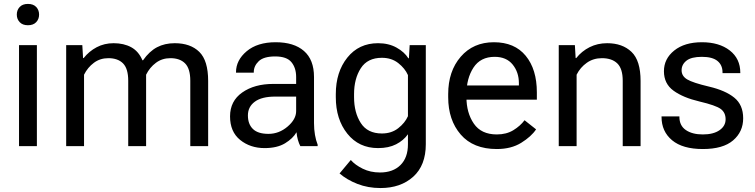

<svg xmlns="http://www.w3.org/2000/svg" viewBox="-20 -743 3837 976"><path d="M76.7 0V-513.7H167.5V0ZM65.4 -668.9Q65.4 -691.9 80.1 -707.5Q94.7 -723.1 122.1 -723.1Q149.4 -723.1 164.1 -707.5Q178.7 -691.9 178.7 -668.9Q178.7 -646 164.1 -630.4Q149.4 -614.7 122.1 -614.7Q94.7 -614.7 80.1 -630.4Q65.4 -646 65.4 -668.9Z M316.4 0V-513.7H398.4L402.3 -447.8H405.3Q432.6 -482.4 471.4 -502.9Q510.3 -523.4 557.6 -523.4Q609.4 -523.4 647 -502.9Q684.6 -482.4 704.1 -436.5H707Q739.3 -482.4 778.3 -502.9Q817.4 -523.4 868.2 -523.4Q948.2 -523.4 993.2 -479.2Q1038.1 -435.1 1038.1 -331.5V0H947.3V-332.5Q947.3 -394 920.9 -420.7Q894.5 -447.3 846.2 -447.3Q804.2 -447.3 772.7 -423.8Q741.2 -400.4 722.7 -363.3V0H631.8V-332.5Q631.8 -394 605.5 -420.7Q579.1 -447.3 530.8 -447.3Q488.8 -447.3 457.3 -423.8Q425.8 -400.4 407.2 -363.3V0Z M1149.4 -151.4Q1149.4 -229.5 1211.4 -272.9Q1273.4 -316.4 1369.1 -316.4H1485.4V-351.6Q1485.4 -397.9 1461.4 -427Q1437.5 -456.1 1378.9 -456.1Q1320.3 -456.1 1295.2 -431.9Q1270 -407.7 1270 -376V-373.5H1179.7V-376Q1179.7 -437 1234.1 -482.7Q1288.6 -528.3 1381.3 -528.3Q1474.1 -528.3 1525.1 -483.9Q1576.2 -439.5 1576.2 -351.6V-117.2Q1576.2 -85.4 1581.1 -57.4Q1585.9 -29.3 1594.7 -7.8V0H1506.8Q1500 -12.2 1494.4 -31.7Q1488.8 -51.3 1487.3 -70.8Q1469.2 -39.1 1429 -14.6Q1388.7 9.8 1325.2 9.8Q1252 9.8 1200.7 -31.7Q1149.4 -73.2 1149.4 -151.4ZM1240.2 -156.2Q1240.2 -112.3 1265.6 -87.4Q1291 -62.5 1344.7 -62.5Q1398.4 -62.5 1441.9 -99.6Q1485.4 -136.7 1485.4 -178.2V-252H1378.9Q1310.5 -252 1275.4 -226.1Q1240.2 -200.2 1240.2 -156.2Z M1706.1 138.7 1763.2 70.3Q1784.7 95.2 1823.7 114.5Q1862.8 133.8 1911.6 133.8Q1977.5 133.8 2015.6 96.2Q2053.7 58.6 2053.7 -9.8V-60.5Q2031.2 -28.8 1993.4 -9.5Q1955.6 9.8 1901.9 9.8Q1804.2 9.8 1745.6 -63.5Q1687 -136.7 1687 -249V-264.6Q1687 -377 1745.6 -450.2Q1804.2 -523.4 1901.9 -523.4Q1955.6 -523.4 1995.8 -501Q2036.1 -478.5 2055.7 -446.8H2058.6L2062.5 -513.7H2144.5V-9.8Q2144.5 97.7 2080.6 155.3Q2016.6 212.9 1914.1 212.9Q1850.6 212.9 1796.9 191.9Q1743.2 170.9 1706.1 138.7ZM1779.8 -249Q1779.8 -170.9 1814 -117.7Q1848.1 -64.5 1921.4 -64.5Q1970.2 -64.5 2004.4 -91.3Q2038.6 -118.2 2053.7 -152.3V-361.3Q2038.6 -395.5 2004.4 -422.4Q1970.2 -449.2 1921.4 -449.2Q1848.1 -449.2 1814 -396Q1779.8 -342.8 1779.8 -264.6Z M2258.3 -249V-264.6Q2258.3 -380.9 2322 -454.6Q2385.7 -528.3 2490.7 -528.3Q2595.7 -528.3 2652.3 -459.5Q2709 -390.6 2709 -273.4V-236.3H2314V-308.6H2617.7V-320.3Q2617.7 -376 2585.9 -415Q2554.2 -454.1 2494.6 -454.1Q2422.4 -454.1 2386.7 -399.2Q2351.1 -344.2 2351.1 -264.6V-249Q2351.1 -169.4 2388.7 -114.5Q2426.3 -59.6 2505.4 -59.6Q2554.2 -59.6 2589.4 -81.1Q2624.5 -102.5 2646.5 -131.8L2705.1 -85.4Q2680.7 -48.8 2629.6 -17.1Q2578.6 14.6 2505.4 14.6Q2385.7 14.6 2322 -59.1Q2258.3 -132.8 2258.3 -249Z M2820.3 0V-513.7H2902.3L2906.2 -447.8H2909.2Q2937 -482.9 2977.3 -503.2Q3017.6 -523.4 3066.4 -523.4Q3144 -523.4 3190.2 -479.2Q3236.3 -435.1 3236.3 -331.5V0H3145.5V-332.5Q3145.5 -394 3117.9 -420.7Q3090.3 -447.3 3039.6 -447.3Q2996.1 -447.3 2962.9 -423.8Q2929.7 -400.4 2911.1 -363.3V0Z M3342.8 -151.4H3433.6V-148.9Q3433.6 -104.5 3466.3 -82Q3499 -59.6 3552.7 -59.6Q3606.4 -59.6 3637.5 -81.1Q3668.5 -102.5 3668.5 -136.7Q3668.5 -170.9 3643.6 -189.2Q3618.7 -207.5 3535.6 -227.1Q3452.6 -246.6 3403.8 -282Q3355 -317.4 3355 -380.9Q3355 -444.3 3407.5 -486.3Q3460 -528.3 3547.9 -528.3Q3635.7 -528.3 3689.5 -486.6Q3743.2 -444.8 3743.2 -373.5V-371.1H3652.8V-375.5Q3652.8 -412.1 3627.2 -433.1Q3601.6 -454.1 3547.9 -454.1Q3494.1 -454.1 3469.5 -434.6Q3444.8 -415 3444.8 -385.7Q3444.8 -356.4 3473.1 -339.4Q3501.5 -322.3 3584.5 -302.7Q3667.5 -283.2 3712.6 -246.6Q3757.8 -210 3757.8 -141.6Q3757.8 -73.2 3706.5 -29.3Q3655.3 14.6 3552.7 14.6Q3450.2 14.6 3396.5 -30Q3342.8 -74.7 3342.8 -148.9Z"/></svg>

Font: RobotoFlex
Style: Regular
Weight: 400
Designer: Berlow after Robertson
Foundry: Google
Version: Version 2.136